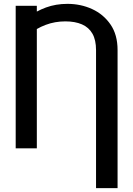

<svg xmlns="http://www.w3.org/2000/svg" viewBox="-20 -757 678 980"><path d="M580.1 203.1H470.2V-501.5Q470.2 -552.7 451.9 -585Q433.6 -617.2 398.4 -632.6Q363.3 -647.9 313.5 -647.9Q260.3 -647.9 213.1 -630.1Q166 -612.3 128.4 -581.5V-671.9Q164.1 -700.2 214.6 -718.8Q265.1 -737.3 324.2 -737.3Q392.1 -737.3 450.2 -710.7Q508.3 -684.1 544.2 -631.8Q580.1 -579.6 580.1 -501.5ZM168 -727.5V0H60.1V-727.5Z"/></svg>

Font: Inter Cardless
Style: Regular
Weight: 400
Designer: Rasmus Andersson
Foundry: rsms
Version: Version 4.001;git-9221beed3